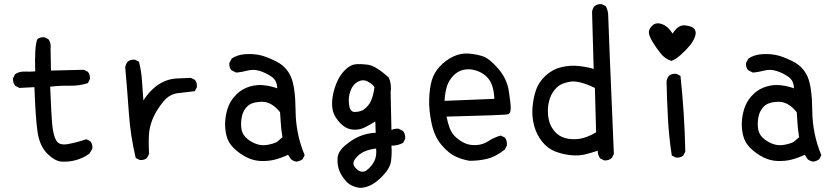

<svg xmlns="http://www.w3.org/2000/svg" viewBox="-20 -780 4040 929"><path d="M276.4 2Q242.2 -2 207 -38.6Q171.9 -75.2 162.1 -138.7Q152.3 -202.1 146.5 -358.4L74.2 -354.5L54.7 -364.3Q41 -379.9 43 -401.4L52.7 -420.9Q72.3 -434.6 98.6 -433.6Q125 -432.6 150.4 -434.6Q146.5 -553.7 160.2 -589.8Q173.8 -601.6 195.3 -599.6L214.8 -589.8Q228.5 -570.3 224.6 -543.9L226.6 -438.5L385.7 -442.4L405.3 -432.6Q417 -418.9 415 -397.5L405.3 -377.9Q364.3 -364.3 316.4 -365.2Q268.6 -366.2 222.7 -360.4Q228.5 -217.8 233.4 -170.9Q238.3 -124 252.4 -99.6Q266.6 -75.2 309.6 -83Q352.5 -90.8 397.5 -106.4L417 -96.7Q428.7 -83 426.8 -60.5L413.1 -37.1Q383.8 -15.6 349.6 -5.9Q315.4 3.9 276.4 2Z M656.2 -5.9 636.7 -15.6Q611.3 -122.1 603.5 -233.4Q595.7 -344.7 585.9 -454.1Q587.9 -469.7 597.7 -481.4Q611.3 -493.2 632.8 -491.2L652.3 -481.4Q664.1 -436.5 667 -388.7Q669.9 -340.8 673.8 -293.9Q693.4 -325.2 719.7 -349.6Q746.1 -374 775.9 -386.7Q805.7 -399.4 837.9 -400.4Q870.1 -401.4 903.3 -403.3L922.9 -393.6Q934.6 -379.9 932.6 -358.4L922.9 -338.9Q886.7 -334 843.3 -329.6Q799.8 -325.2 770 -288.1Q740.2 -251 724.6 -217.8Q709 -184.6 703.1 -150.4Q697.3 -116.2 701.2 -35.2L691.4 -15.6Q677.7 -3.9 656.2 -5.9Z M1415 2Q1399.4 0 1387.7 -9.8L1374 -31.2Q1340.8 -15.6 1310.5 -7.8Q1280.3 0 1243.7 -1Q1207 -2 1173.8 -18.6Q1140.6 -35.2 1112.3 -62Q1084 -88.9 1075.2 -126Q1066.4 -163.1 1070.3 -201.2Q1074.2 -239.3 1086.9 -269.5Q1099.6 -299.8 1126 -325.2Q1152.3 -350.6 1188.5 -361.3Q1224.6 -372.1 1260.7 -367.2Q1296.9 -362.3 1321.3 -352.5Q1321.3 -389.6 1294.9 -408.2Q1268.6 -426.8 1237.8 -436.5Q1207 -446.3 1177.7 -438.5Q1148.4 -430.7 1123 -428.7L1099.6 -440.4Q1087.9 -454.1 1089.8 -475.6L1101.6 -497.1Q1128.9 -514.6 1163.1 -517.6Q1197.3 -520.5 1231 -514.6Q1264.6 -508.8 1315.4 -483.4Q1366.2 -458 1387.7 -408.2Q1409.2 -358.4 1410.2 -245.1Q1411.1 -131.8 1454.1 -29.3L1444.3 -9.8Q1430.7 0 1415 2ZM1319.3 -92.8 1346.7 -116.2Q1340.8 -151.4 1338.9 -179.7Q1336.9 -208 1335 -237.3Q1293 -289.1 1245.1 -287.6Q1197.3 -286.1 1176.8 -265.6Q1156.2 -245.1 1150.4 -216.8Q1144.5 -188.5 1147.5 -161.1Q1150.4 -133.8 1168.9 -115.2Q1187.5 -96.7 1214.8 -85.4Q1242.2 -74.2 1270.5 -78.6Q1298.8 -83 1319.3 -92.8Z M1720.7 128.9Q1677.7 123 1654.3 96.7Q1630.9 70.3 1621.1 43.9Q1611.3 17.6 1613.3 -14.6Q1615.2 -46.9 1650.4 -76.7Q1685.5 -106.4 1721.2 -121.1Q1756.8 -135.7 1797.9 -137.7L1795.9 -192.4Q1768.6 -174.8 1741.7 -162.1Q1714.8 -149.4 1683.6 -153.3Q1652.3 -157.2 1627 -183.6Q1601.6 -210 1592.8 -236.3Q1584 -262.7 1587.9 -299.8Q1591.8 -336.9 1607.4 -376Q1623 -415 1648.4 -440.4Q1673.8 -465.8 1698.2 -468.8Q1722.7 -471.7 1760.3 -466.8Q1797.9 -461.9 1860.4 -405.3Q1876 -374 1870.1 -333L1874 -151.4Q1893.6 -159.2 1909.2 -157.2L1930.7 -145.5Q1942.4 -129.9 1940.4 -108.4L1930.7 -88.9Q1905.3 -75.2 1874 -75.2Q1877 -35.2 1871.6 2Q1866.2 39.1 1818.4 84Q1770.5 128.9 1720.7 128.9ZM1754.9 43Q1776.4 27.3 1790 2Q1803.7 -23.4 1799.8 -61.5Q1762.7 -56.6 1738.8 -44.9Q1714.8 -33.2 1698.2 -10.7Q1681.6 11.7 1699.2 31.2Q1716.8 50.8 1731.9 50.8Q1747.1 50.8 1754.9 43ZM1736.3 -247.1Q1764.6 -266.6 1775.9 -293.9Q1787.1 -321.3 1792 -358.4Q1781.2 -374 1758.8 -385.7Q1736.3 -397.5 1711.9 -384.8Q1687.5 -372.1 1675.8 -340.8Q1664.1 -309.6 1668.9 -273.9Q1673.8 -238.3 1695.8 -238.3Q1717.8 -238.3 1736.3 -247.1Z M2252 -2Q2216.8 -7.8 2184.6 -22.5Q2152.3 -37.1 2117.2 -77.6Q2082 -118.2 2068.4 -182.6Q2054.7 -247.1 2056.6 -300.8Q2058.6 -354.5 2069.3 -391.6Q2080.1 -428.7 2108.4 -459Q2136.7 -489.3 2173.8 -506.8Q2210.9 -524.4 2251.5 -520.5Q2292 -516.6 2320.8 -505.9Q2349.6 -495.1 2391.1 -447.3Q2432.6 -399.4 2441.9 -339.8Q2451.2 -280.3 2451.2 -255.9Q2451.2 -231.4 2437 -227.1Q2422.9 -222.7 2140.6 -215.8Q2146.5 -184.6 2156.2 -159.2Q2166 -133.8 2186.5 -115.2Q2207 -96.7 2231 -86.4Q2254.9 -76.2 2286.1 -78.1Q2317.4 -80.1 2344.7 -98.1Q2372.1 -116.2 2403.3 -124L2422.9 -114.3Q2434.6 -98.6 2432.6 -76.2L2422.9 -56.6Q2377.9 -21.5 2337.9 -11.7Q2297.9 -2 2252 -2ZM2372.1 -301.8Q2370.1 -340.8 2360.8 -367.2Q2351.6 -393.6 2331.1 -412.1Q2310.5 -430.7 2281.2 -439.5Q2252 -448.2 2223.6 -442.4Q2195.3 -436.5 2173.8 -414.1Q2152.3 -391.6 2143.1 -364.3Q2133.8 -336.9 2130.9 -292Z M2903.3 -3.9 2883.8 -13.7Q2872.1 -29.3 2872.1 -50.8Q2836.9 -39.1 2807.6 -32.2Q2778.3 -25.4 2740.7 -29.3Q2703.1 -33.2 2667 -46.9Q2630.9 -60.5 2603.5 -94.2Q2576.2 -127.9 2564.5 -171.9Q2552.7 -215.8 2556.6 -260.7Q2560.5 -305.7 2573.2 -343.8Q2585.9 -381.8 2619.1 -413.1Q2652.3 -444.3 2696.3 -455.1Q2740.2 -465.8 2786.1 -460Q2832 -454.1 2852.5 -446.3L2844.7 -722.7Q2846.7 -738.3 2856.4 -750Q2870.1 -761.7 2891.6 -759.8L2911.1 -750Q2922.9 -728.5 2922.9 -703.1Q2922.9 -677.7 2950.2 -35.2L2940.4 -15.6Q2924.8 -2 2903.3 -3.9ZM2864.3 -139.6 2858.4 -354.5Q2782.2 -391.6 2738.8 -384.8Q2695.3 -377.9 2672.9 -355.5Q2650.4 -333 2640.6 -303.7Q2630.9 -274.4 2630.9 -244.1Q2630.9 -213.9 2638.7 -188.5Q2646.5 -163.1 2666 -141.6Q2685.5 -120.1 2714.8 -111.8Q2744.1 -103.5 2780.8 -107.9Q2817.4 -112.3 2864.3 -139.6Z M3251 -17.6 3230.5 -27.3Q3216.8 -116.2 3211.9 -206.1Q3207 -295.9 3205.1 -385.7Q3207 -401.4 3216.8 -413.1Q3230.5 -424.8 3252.9 -422.9L3272.5 -413.1Q3282.2 -323.2 3288.1 -231.4Q3293.9 -139.6 3295.9 -46.9L3286.1 -27.3Q3272.5 -15.6 3251 -17.6ZM3228.5 -485.4Q3197.3 -495.1 3175.8 -522.5Q3154.3 -549.8 3137.7 -577.1Q3121.1 -604.5 3119.6 -621.6Q3118.2 -638.7 3136.2 -656.2Q3154.3 -673.8 3183.6 -663.1Q3212.9 -652.3 3234.4 -617.2Q3260.7 -661.1 3295.4 -657.2Q3330.1 -653.3 3340.3 -639.2Q3350.6 -625 3342.8 -603Q3335 -581.1 3318.4 -560.5Q3301.8 -540 3274.9 -515.6Q3248 -491.2 3228.5 -485.4Z M3915 2Q3899.4 0 3887.7 -9.8L3874 -31.2Q3840.8 -15.6 3810.5 -7.8Q3780.3 0 3743.7 -1Q3707 -2 3673.8 -18.6Q3640.6 -35.2 3612.3 -62Q3584 -88.9 3575.2 -126Q3566.4 -163.1 3570.3 -201.2Q3574.2 -239.3 3586.9 -269.5Q3599.6 -299.8 3626 -325.2Q3652.3 -350.6 3688.5 -361.3Q3724.6 -372.1 3760.7 -367.2Q3796.9 -362.3 3821.3 -352.5Q3821.3 -389.6 3794.9 -408.2Q3768.6 -426.8 3737.8 -436.5Q3707 -446.3 3677.7 -438.5Q3648.4 -430.7 3623 -428.7L3599.6 -440.4Q3587.9 -454.1 3589.8 -475.6L3601.6 -497.1Q3628.9 -514.6 3663.1 -517.6Q3697.3 -520.5 3731 -514.6Q3764.6 -508.8 3815.4 -483.4Q3866.2 -458 3887.7 -408.2Q3909.2 -358.4 3910.2 -245.1Q3911.1 -131.8 3954.1 -29.3L3944.3 -9.8Q3930.7 0 3915 2ZM3819.3 -92.8 3846.7 -116.2Q3840.8 -151.4 3838.9 -179.7Q3836.9 -208 3835 -237.3Q3793 -289.1 3745.1 -287.6Q3697.3 -286.1 3676.8 -265.6Q3656.2 -245.1 3650.4 -216.8Q3644.5 -188.5 3647.5 -161.1Q3650.4 -133.8 3668.9 -115.2Q3687.5 -96.7 3714.8 -85.4Q3742.2 -74.2 3770.5 -78.6Q3798.8 -83 3819.3 -92.8Z"/></svg>

Font: NaikaiFont
Style: Regular-Lite
Weight: 400
Version: Version 1.67